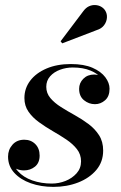

<svg xmlns="http://www.w3.org/2000/svg" viewBox="-20 -721 473 751"><path d="M189 10Q140.5 10 100.2 -4.2Q60 -18.5 35.8 -45Q11.5 -71.5 11.5 -108.5Q11.5 -135.5 28.8 -155Q46 -174.5 75 -174.5Q101 -174.5 118 -157.5Q135 -140.5 135 -112.5Q135 -84 116.8 -69.2Q98.5 -54.5 74 -54.5Q57 -54.5 43 -61Q29 -67.5 20.8 -79.5Q12.5 -91.5 12.5 -108.5H29Q29 -75 50.2 -51.2Q71.5 -27.5 106.5 -15.2Q141.5 -3 182.5 -3Q210 -3 236 -13.2Q262 -23.5 279.5 -43Q297 -62.5 297 -90Q297 -117 281 -137.5Q265 -158 239.8 -175Q214.5 -192 186.2 -208.2Q158 -224.5 132.8 -242.8Q107.5 -261 91.5 -284Q75.5 -307 75.5 -337.5Q75.5 -375.5 98.2 -405.5Q121 -435.5 162 -453Q203 -470.5 257 -470.5Q308.5 -470.5 342 -455.8Q375.5 -441 392 -418.8Q408.5 -396.5 408.5 -374Q408.5 -344 391 -328.8Q373.5 -313.5 351.5 -313.5Q327.5 -313.5 308.5 -329Q289.5 -344.5 289.5 -373.5Q289.5 -396.5 306 -413Q322.5 -429.5 348.5 -429.5Q372.5 -429.5 390 -414Q407.5 -398.5 407.5 -374H393.5Q393.5 -395 378 -414Q362.5 -433 333.8 -445Q305 -457 264.5 -457Q238.5 -457 214.8 -448.2Q191 -439.5 176 -422.5Q161 -405.5 161 -381.5Q161 -356.5 177 -337.5Q193 -318.5 218.2 -302.5Q243.5 -286.5 272 -270.8Q300.5 -255 326 -236Q351.5 -217 367.5 -192Q383.5 -167 383.5 -132Q383.5 -88 356.8 -56.2Q330 -24.5 285.8 -7.2Q241.5 10 189 10ZM223.5 -551.5 217 -559.5 306 -677.5Q316 -691 328.2 -696.5Q340.5 -702 353 -701.2Q365.5 -700.5 375.5 -694.8Q385.5 -689 391 -680.5Q399.5 -667.5 398.2 -651.5Q397 -635.5 387 -622.2Q377 -609 359 -603.5Z"/></svg>

Font: Bodoni Moda 18pt SemiBold
Style: Italic
Weight: 600
Italic angle: -13°
Designer: Owen Earl
Foundry: indestructible type
Version: Version 2.005